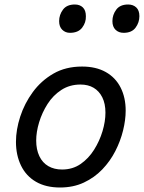

<svg xmlns="http://www.w3.org/2000/svg" viewBox="-20 -815 640 854"><path d="M247 19Q184 19 140 -6.5Q96 -32 73.5 -78.5Q51 -125 51 -184Q51 -238 70 -296.5Q89 -355 126 -405.5Q163 -456 217.5 -487.5Q272 -519 345 -519Q407 -519 450.5 -494.5Q494 -470 516.5 -425.5Q539 -381 539 -323Q539 -282 527.5 -235Q516 -188 493 -143Q470 -98 435 -61.5Q400 -25 353 -3Q306 19 247 19ZM256 -61Q303 -61 338.5 -85.5Q374 -110 398.5 -149Q423 -188 436 -231.5Q449 -275 449 -314Q449 -354 435 -382Q421 -410 396.5 -424.5Q372 -439 338 -439Q290 -439 253 -415Q216 -391 191.5 -352.5Q167 -314 154 -271Q141 -228 141 -190Q141 -150 155 -120.5Q169 -91 195 -76Q221 -61 256 -61ZM291 -669Q271 -669 257 -682.5Q243 -696 243 -721Q243 -749 260 -772Q277 -795 313 -795Q335 -795 348.5 -782Q362 -769 362 -743Q363 -715 345.5 -692Q328 -669 291 -669ZM530 -669Q508 -669 494 -682.5Q480 -696 480 -721Q480 -749 497 -772Q514 -795 550 -795Q572 -795 586 -782Q600 -769 600 -743Q600 -715 583 -692Q566 -669 530 -669Z"/></svg>

Font: Playwrite AU NSW
Style: Regular
Weight: 400
Designer: Veronika Burian, José Scaglione
Foundry: TypeTogether
Version: Version 1.002